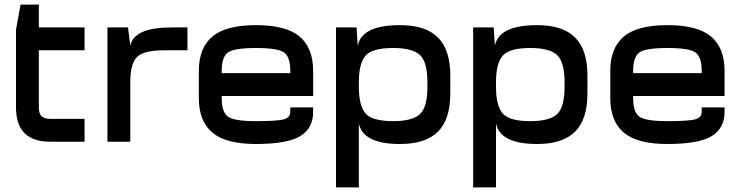

<svg xmlns="http://www.w3.org/2000/svg" viewBox="-20 -620 3240 840"><path d="M350 -100H200Q175 -100 162.5 -111Q150 -122 150 -150V-400H350V-500H150V-600H70L50 -490V-150Q50 0 200 0H350Z M450 0H550V-420L540 -500H450ZM550 -420V-260Q550 -340 578.5 -370Q607 -400 700 -400H800V-500H730Q566 -500 550 -420Z M850 -310V-250H950V-310Q950 -371 977.5 -390.5Q1005 -410 1100 -410Q1195 -410 1222.5 -390.5Q1250 -371 1250 -310V-200H1350V-310Q1350 -410 1291 -460Q1232 -510 1100 -510Q968 -510 909 -460Q850 -410 850 -310ZM1100 -90Q1005 -90 977.5 -109.5Q950 -129 950 -190V-250H850V-190Q850 -90 909 -40Q968 10 1100 10Q1237 10 1293.5 -24.5Q1350 -59 1350 -130V-150H1250V-130Q1250 -106 1222 -98Q1194 -90 1100 -90ZM900 -200H1350V-300H900Z M1450 -500V200H1550V-385L1545 -420L1540 -500ZM1550 -80Q1568 10 1730 10Q1842 10 1896 -44Q1950 -98 1950 -210V-250H1850V-240Q1850 -152 1817.5 -121Q1785 -90 1700 -90Q1608 -90 1579 -124Q1550 -158 1550 -240ZM1545 -420 1550 -385V-260Q1550 -342 1579 -376Q1608 -410 1700 -410Q1785 -410 1817.5 -379Q1850 -348 1850 -260V-250H1950V-290Q1950 -402 1896 -456Q1842 -510 1730 -510Q1563 -510 1545 -420Z M2050 -500V200H2150V-385L2145 -420L2140 -500ZM2150 -80Q2168 10 2330 10Q2442 10 2496 -44Q2550 -98 2550 -210V-250H2450V-240Q2450 -152 2417.5 -121Q2385 -90 2300 -90Q2208 -90 2179 -124Q2150 -158 2150 -240ZM2145 -420 2150 -385V-260Q2150 -342 2179 -376Q2208 -410 2300 -410Q2385 -410 2417.5 -379Q2450 -348 2450 -260V-250H2550V-290Q2550 -402 2496 -456Q2442 -510 2330 -510Q2163 -510 2145 -420Z M2650 -310V-250H2750V-310Q2750 -371 2777.5 -390.5Q2805 -410 2900 -410Q2995 -410 3022.5 -390.5Q3050 -371 3050 -310V-200H3150V-310Q3150 -410 3091 -460Q3032 -510 2900 -510Q2768 -510 2709 -460Q2650 -410 2650 -310ZM2900 -90Q2805 -90 2777.5 -109.5Q2750 -129 2750 -190V-250H2650V-190Q2650 -90 2709 -40Q2768 10 2900 10Q3037 10 3093.5 -24.5Q3150 -59 3150 -130V-150H3050V-130Q3050 -106 3022 -98Q2994 -90 2900 -90ZM2700 -200H3150V-300H2700Z"/></svg>

Font: Millimetre
Style: Regular
Weight: 500
Designer: Jérémy Landes
Version: Version 1.0